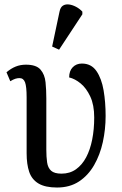

<svg xmlns="http://www.w3.org/2000/svg" viewBox="-20 -828 543 858"><path d="M235 10Q182 10 152 -8Q122 -26 110.5 -60Q99 -94 99 -143V-393Q99 -441 92 -460Q85 -479 67 -479Q58 -479 48.5 -476Q39 -473 26 -465L9 -505Q29 -522 50 -530.5Q71 -539 96 -539Q142 -539 161 -517Q180 -495 183.5 -460.5Q187 -426 187 -388V-159Q187 -127 190.5 -102.5Q194 -78 208.5 -65Q223 -52 255 -52Q292 -52 319.5 -71.5Q347 -91 365 -125Q383 -159 392 -204.5Q401 -250 401 -303Q401 -359 383.5 -396.5Q366 -434 340.5 -455Q315 -476 289 -482Q289 -511 305 -527.5Q321 -544 346 -544Q388 -544 411 -510.5Q434 -477 443 -424Q452 -371 452 -310Q452 -250 439.5 -193Q427 -136 400.5 -90Q374 -44 333 -17Q292 10 235 10ZM244 -606 213 -620 246 -776Q250 -796 261.5 -803Q273 -810 288.5 -808Q304 -806 320 -797.5Q336 -789 348 -776V-764Z"/></svg>

Font: Noto Serif Condensed
Style: Regular
Weight: 400
Width: 3
Designer: Monotype Design Team
Foundry: Monotype Imaging Inc.
Version: Version 2.015